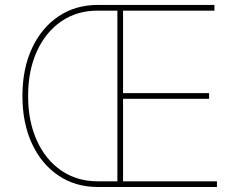

<svg xmlns="http://www.w3.org/2000/svg" viewBox="-20 -747 959 767"><path d="M370.7 0Q280.9 0 213.1 -46Q145.2 -92 107.4 -173.8Q69.6 -255.7 69.6 -363.6Q69.6 -471.9 107.6 -553.8Q145.6 -635.7 213.4 -681.5Q281.2 -727.3 370.7 -727.3H836.6V-704.5H471.6V-375H815.3V-352.3H471.6V-22.7H846.6V0ZM448.9 -22.7V-704.5H370.7Q288.4 -704.9 225.7 -662.3Q163 -619.7 127.7 -542.8Q92.3 -465.9 92.3 -363.6Q92.3 -262.8 127.1 -185.9Q161.9 -109 224.6 -65.9Q287.3 -22.7 370.7 -22.7Z"/></svg>

Font: Inter UI Thin
Style: Regular
Weight: 100
Designer: Rasmus Andersson
Foundry: rsms
Version: 3.2;8d6f07862